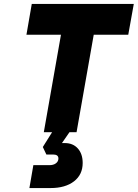

<svg xmlns="http://www.w3.org/2000/svg" viewBox="-20 -670 698 973"><path d="M658 -650 630 -494H455L368 0H332L294 55H308Q350 55 374.5 82.5Q399 110 399 156Q399 215 355 249Q311 283 236 283H129L149 167H230Q251 167 263.5 157.5Q276 148 276 133Q276 113 249 113H215L197 75L244 0H202L289 -494H114L141 -650Z"/></svg>

Font: Overused Grotesk ExtraBold
Style: Italic
Weight: 800
Italic angle: -10°
Version: Version 0.003